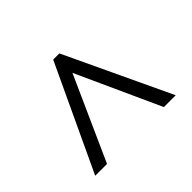

<svg xmlns="http://www.w3.org/2000/svg" viewBox="-105 -874 769 769"><g transform="rotate(-45 279.5 -490.0)"><path d="M51 -266 261 -714H296L507 -266H440L278 -622L118 -266Z"/></g></svg>

Font: Noto Serif Old Uyghur
Style: Regular
Weight: 400
Designer: Lewis McGuffie
Foundry: Google LLC
Version: Version 1.003; ttfautohint (v1.8.4.7-5d5b)